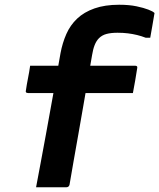

<svg xmlns="http://www.w3.org/2000/svg" viewBox="-20 -789 671 809"><path d="M107 -512H549Q553 -512 555 -511Q557 -510 558 -508Q559 -506 558 -501Q554 -474 549.5 -449Q545 -424 540 -397H98Q95 -397 92.5 -398Q90 -399 89 -401.5Q88 -404 89 -407Q93 -435 98 -459.5Q103 -484 107 -512ZM273 -11Q272 -6 268.5 -3Q265 0 260 0Q228 0 196 0Q164 0 132 0Q137 -25 141.5 -50.5Q146 -76 151 -101Q163 -166 173.5 -222.5Q184 -279 193.5 -333Q203 -387 213.5 -443.5Q224 -500 235 -565Q243 -608 259.5 -645.5Q276 -683 305 -710.5Q334 -738 378 -753.5Q422 -769 482 -769Q524 -769 555 -762.5Q586 -756 605 -748.5Q624 -741 629 -736Q631 -735 631 -732.5Q631 -730 630 -728Q626 -701 621.5 -678Q617 -655 613 -630H594Q576 -637 557.5 -641.5Q539 -646 519 -648.5Q499 -651 475 -651Q448 -651 429 -646Q410 -641 397 -628Q386 -617 379 -599.5Q372 -582 368 -557Q361 -516 351.5 -461.5Q342 -407 331.5 -345.5Q321 -284 310 -222.5Q299 -161 289.5 -106.5Q280 -52 273 -11Z"/></svg>

Font: RecMonoLinear Nerd Font Mono
Style: Bold Italic
Weight: 700
Italic angle: -10°
Monospace: yes
Version: Version 1.085; ttfautohint (v1.8.4.7-5d5b);Nerd Fonts 3.2.1